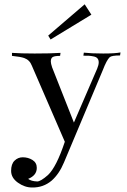

<svg xmlns="http://www.w3.org/2000/svg" viewBox="-20 -625 575 869"><path d="M198.2 -463.9 363.3 -605.5 393.6 -558.6 209 -446.3ZM253.9 -385.7 252 -372.1Q228.5 -372.1 219.2 -367.2Q210 -362.3 210 -346.7Q210 -337.9 215.8 -320.3L314.5 -70.3L419.9 -314.5Q426.8 -331.1 426.8 -342.8Q426.8 -353.5 421.4 -360.4Q416 -367.2 403.8 -369.6Q391.6 -372.1 382.8 -372.6Q374 -373 357.4 -373L359.4 -386.7Q393.6 -382.8 447.3 -382.8Q501 -382.8 525.4 -387.7L523.4 -374Q485.4 -374 476.6 -366.2Q462.9 -353.5 445.3 -307.6L269.5 110.4Q248 162.1 213.9 192.4Q175.8 224.6 125 223.6Q91.8 223.6 61 201.7Q30.3 179.7 30.3 148.4Q30.3 117.2 45.9 102.1Q61.5 86.9 83 86.9Q107.4 86.9 127 99.1Q146.5 111.3 146.5 134.8Q146.5 168.9 107.4 184.6Q121.1 195.3 148.4 196.3Q164.1 196.3 197.3 167Q235.4 130.9 273.4 16.6L124 -328.1Q114.3 -353.5 89.8 -362.3Q73.2 -368.2 34.2 -372.1V-385.7Q76.2 -382.8 136.7 -382.8Q210 -382.8 253.9 -385.7Z"/></svg>

Font: Bentham
Style: Regular
Weight: 400
Version: Version 002.002